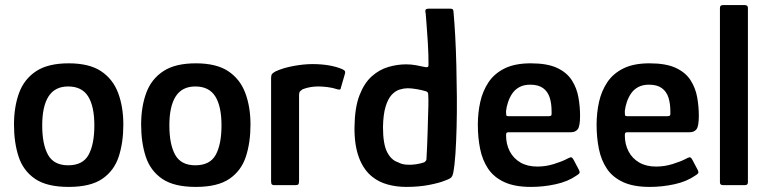

<svg xmlns="http://www.w3.org/2000/svg" viewBox="-20 -728 3014 755"><path d="M250 7Q164 7 117.5 -25Q71 -57 53 -112.5Q35 -168 35 -238Q35 -308 55 -362.5Q75 -417 122 -448Q169 -479 250 -479Q331 -479 377.5 -448Q424 -417 444.5 -362.5Q465 -308 465 -238Q465 -168 447 -112.5Q429 -57 382.5 -25Q336 7 250 7ZM248 -78Q306 -78 328.5 -119.5Q351 -161 351 -235Q351 -310 326.5 -349Q302 -388 248 -388Q196 -388 171 -349Q146 -310 146 -235Q146 -160 169 -119Q192 -78 248 -78Z M750 7Q664 7 617.5 -25Q571 -57 553 -112.5Q535 -168 535 -238Q535 -308 555 -362.5Q575 -417 622 -448Q669 -479 750 -479Q831 -479 877.5 -448Q924 -417 944.5 -362.5Q965 -308 965 -238Q965 -168 947 -112.5Q929 -57 882.5 -25Q836 7 750 7ZM748 -78Q806 -78 828.5 -119.5Q851 -161 851 -235Q851 -310 826.5 -349Q802 -388 748 -388Q696 -388 671 -349Q646 -310 646 -235Q646 -160 669 -119Q692 -78 748 -78Z M1208 -476Q1279 -476 1326 -456Q1334 -452 1336 -449Q1338 -446 1337 -440L1321 -385Q1320 -377 1317 -376Q1314 -375 1306 -377Q1289 -383 1268 -385.5Q1247 -388 1233 -388Q1217 -388 1204.5 -386Q1192 -384 1183.5 -381.5Q1175 -379 1170 -377Q1166 -374 1161 -370Q1156 -366 1156 -352V-18Q1156 -6 1153 -3Q1150 0 1141 0H1057Q1053 0 1049.5 -2.5Q1046 -5 1046 -15V-418Q1046 -433 1050 -437.5Q1054 -442 1063 -447Q1093 -461 1134 -468.5Q1175 -476 1208 -476Z M1374 -229Q1375 -305 1393.5 -353Q1412 -401 1441.5 -427.5Q1471 -454 1506.5 -464.5Q1542 -475 1577 -475Q1596 -475 1616 -471.5Q1636 -468 1648 -465Q1656 -463 1660.5 -464Q1665 -465 1665 -473Q1665 -491 1664.5 -513Q1664 -535 1662.5 -557.5Q1661 -580 1659.5 -602Q1658 -624 1656.5 -643Q1655 -662 1654 -674Q1651 -688 1654.5 -691Q1658 -694 1666 -694H1749Q1755 -694 1758.5 -692.5Q1762 -691 1763 -685Q1767 -642 1770 -587Q1773 -532 1774.5 -470.5Q1776 -409 1776.5 -347.5Q1777 -286 1775.5 -228.5Q1774 -171 1771 -124.5Q1768 -78 1762 -47Q1760 -37 1755 -31Q1750 -25 1730 -18Q1709 -9 1668 -1Q1627 7 1578 7Q1539 7 1504.5 -2.5Q1470 -12 1445 -32Q1410 -59 1391.5 -108.5Q1373 -158 1374 -229ZM1486 -229Q1486 -161 1502.5 -129.5Q1519 -98 1545 -90Q1559 -82 1578 -80.5Q1597 -79 1616 -82Q1635 -85 1649 -90Q1652 -93 1654.5 -95.5Q1657 -98 1657 -103Q1658 -126 1659.5 -153Q1661 -180 1661.5 -208Q1662 -236 1663 -262.5Q1664 -289 1664.5 -313Q1665 -337 1664 -354Q1664 -362 1661.5 -365Q1659 -368 1655 -369Q1639 -374 1618.5 -377.5Q1598 -381 1583 -381Q1569 -381 1552 -376Q1535 -371 1520.5 -355.5Q1506 -340 1496.5 -309.5Q1487 -279 1486 -229Z M1859 -237Q1859 -284 1868.5 -327Q1878 -370 1901 -404.5Q1924 -439 1964.5 -459Q2005 -479 2067 -479Q2132 -479 2170.5 -461Q2209 -443 2228.5 -412.5Q2248 -382 2254.5 -345.5Q2261 -309 2261 -273Q2261 -232 2252 -220Q2243 -208 2225 -208H1980Q1975 -208 1972.5 -206Q1970 -204 1970 -196Q1970 -161 1984.5 -133Q1999 -105 2026.5 -89Q2054 -73 2093 -73Q2126 -73 2158 -83Q2190 -93 2207 -102Q2218 -108 2224 -109.5Q2230 -111 2237 -97L2256 -61Q2261 -51 2258.5 -47Q2256 -43 2246 -37Q2213 -14 2165 -3.5Q2117 7 2068 7Q2004 7 1963 -12Q1922 -31 1899.5 -64.5Q1877 -98 1868 -142.5Q1859 -187 1859 -237ZM2149 -291Q2149 -321 2141.5 -344.5Q2134 -368 2115.5 -381.5Q2097 -395 2065 -395Q2040 -395 2022.5 -385.5Q2005 -376 1994.5 -360.5Q1984 -345 1978 -327Q1972 -309 1970 -292Q1970 -278 1971 -274.5Q1972 -271 1980 -271H2136Q2145 -271 2147.5 -274Q2150 -277 2149 -291Z M2326 -237Q2326 -284 2335.5 -327Q2345 -370 2368 -404.5Q2391 -439 2431.5 -459Q2472 -479 2534 -479Q2599 -479 2637.5 -461Q2676 -443 2695.5 -412.5Q2715 -382 2721.5 -345.5Q2728 -309 2728 -273Q2728 -232 2719 -220Q2710 -208 2692 -208H2447Q2442 -208 2439.5 -206Q2437 -204 2437 -196Q2437 -161 2451.5 -133Q2466 -105 2493.5 -89Q2521 -73 2560 -73Q2593 -73 2625 -83Q2657 -93 2674 -102Q2685 -108 2691 -109.5Q2697 -111 2704 -97L2723 -61Q2728 -51 2725.5 -47Q2723 -43 2713 -37Q2680 -14 2632 -3.5Q2584 7 2535 7Q2471 7 2430 -12Q2389 -31 2366.5 -64.5Q2344 -98 2335 -142.5Q2326 -187 2326 -237ZM2616 -291Q2616 -321 2608.5 -344.5Q2601 -368 2582.5 -381.5Q2564 -395 2532 -395Q2507 -395 2489.5 -385.5Q2472 -376 2461.5 -360.5Q2451 -345 2445 -327Q2439 -309 2437 -292Q2437 -278 2438 -274.5Q2439 -271 2447 -271H2603Q2612 -271 2614.5 -274Q2617 -277 2616 -291Z M2811 -11V-697Q2811 -708 2823 -708H2909Q2921 -708 2921 -697V-11Q2921 0 2909 0H2823Q2811 0 2811 -11Z"/></svg>

Font: Glory Thin SemiBold
Style: Regular
Weight: 600
Version: Version 1.011